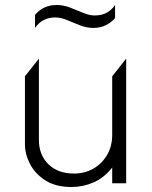

<svg xmlns="http://www.w3.org/2000/svg" viewBox="-20 -735 611 770"><path d="M267 15Q204 15 162.5 -11.2Q121 -37.5 100.5 -77Q80 -116.5 80 -157V-429L136 -500V-174Q136 -114 174 -76.5Q212 -39 277 -39Q319 -39 353.8 -58.5Q388.5 -78 409.2 -113.2Q430 -148.5 430 -195V-429L486 -500V0H430V-63Q396.5 -21 354.2 -3Q312 15 267 15ZM120.5 -623V-675.5Q136.5 -694.5 158.2 -704.8Q180 -715 207.5 -715Q234.5 -715 261.5 -704.5Q288.5 -694 313.5 -683.5Q338.5 -673 359.5 -673Q387 -673 407 -683.5Q427 -694 441.5 -715V-662.5Q425 -644 403.5 -633.5Q382 -623 354.5 -623Q327.5 -623 300.5 -633.5Q273.5 -644 248.8 -654.5Q224 -665 202.5 -665Q175 -665 155 -654.5Q135 -644 120.5 -623Z"/></svg>

Font: Geologica-Sharp
Style: Regular
Weight: 100
Designer: Sindre Bremnes, Frode Helland
Foundry: Monokrom Skriftforlag AS
Version: Version 1.010;gftools[0.9.28]